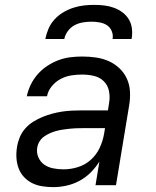

<svg xmlns="http://www.w3.org/2000/svg" viewBox="-20 -760 640 788"><path d="M199 8H198Q176 8 153.5 4.5Q131 1 112 -8.5Q93 -18 78.5 -33.5Q64 -49 56.5 -69Q49 -89 47.5 -111.5Q46 -134 50 -157Q53 -177 61 -196.5Q69 -216 83.5 -232.5Q98 -249 116.5 -260.5Q135 -272 154.5 -280Q174 -288 194.5 -293.5Q215 -299 235 -302Q255 -305 275.5 -306Q296 -307 316 -307H423L428 -339Q432 -364 427 -387.5Q422 -411 405.5 -427Q389 -443 365.5 -448.5Q342 -454 317 -454Q295 -454 272.5 -450.5Q250 -447 229 -436Q208 -425 192.5 -406Q177 -387 173 -365H90Q95 -389 106 -412Q117 -435 134.5 -455Q152 -475 174 -489.5Q196 -504 220 -513Q244 -522 268.5 -525Q293 -528 317 -528Q346 -528 374 -524Q402 -520 426.5 -509Q451 -498 470.5 -479.5Q490 -461 501 -436.5Q512 -412 513.5 -384Q515 -356 510 -327L456 0H372L388 -97Q373 -73 352 -52Q331 -31 305.5 -17.5Q280 -4 252.5 2Q225 8 199 8ZM241 -65Q270 -65 299.5 -74Q329 -83 352.5 -104Q376 -125 389 -153Q402 -181 407 -210L411 -234H316Q303 -234 290 -233.5Q277 -233 264 -231.5Q251 -230 237.5 -228Q224 -226 211 -222.5Q198 -219 185.5 -213.5Q173 -208 161.5 -200Q150 -192 142.5 -180Q135 -168 133 -155Q129 -134 137.5 -114.5Q146 -95 162 -84Q178 -73 199 -69Q220 -65 241 -65ZM166 -600Q170 -621 179 -642Q188 -663 203.5 -680Q219 -697 239 -709Q259 -721 280.5 -728Q302 -735 323.5 -737.5Q345 -740 366 -740Q388 -740 408.5 -737.5Q429 -735 448 -728Q467 -721 483 -709Q499 -697 509 -680Q519 -663 521.5 -642Q524 -621 520 -600H442Q445 -617 438.5 -632.5Q432 -648 419 -656.5Q406 -665 389 -668Q372 -671 355 -671Q338 -671 320 -668Q302 -665 286 -656.5Q270 -648 258.5 -632.5Q247 -617 244 -600Z"/></svg>

Font: Iosevka SS04 Extended
Style: Italic
Weight: 400
Width: 7
Italic angle: -9°
Monospace: yes
Designer: Belleve Invis
Foundry: Belleve Invis
Version: Version 19.0.0; ttfautohint (v1.8.4)